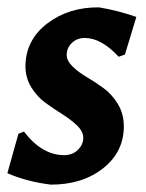

<svg xmlns="http://www.w3.org/2000/svg" viewBox="-29 -492 395 521"><path d="M240 -472Q293 -463 341 -446L310 -344L293 -338Q246 -389 201 -389Q180 -389 166 -375.5Q152 -362 152 -343Q152 -327 168 -311.5Q184 -296 207 -282.5Q230 -269 252.5 -252.5Q275 -236 291 -209.5Q307 -183 307 -149Q307 -80 251 -35.5Q195 9 109 9Q44 1 -9 -22L21 -129L36 -135Q85 -71 145 -71Q168 -71 182.5 -85.5Q197 -100 197 -118Q197 -135 180.5 -151Q164 -167 141 -181.5Q118 -196 95 -212.5Q72 -229 56 -255Q40 -281 40 -313Q41 -384 99.5 -428.5Q158 -473 240 -472Z"/></svg>

Font: Alegreya Sans SC
Style: Bold Italic
Weight: 700
Italic angle: -7°
Designer: Juan Pablo del Peral
Foundry: Huerta Tipografica
Version: Version 2.007